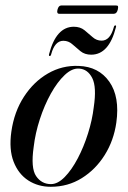

<svg xmlns="http://www.w3.org/2000/svg" viewBox="-20 -690 478 718"><path d="M274 -443.5Q349 -441 388.8 -384.5Q428.5 -328 415 -231.5Q405.5 -164.5 371.5 -110.2Q337.5 -56 285.8 -23.8Q234 8.5 170 8.5Q122.5 8.5 85.8 -15.2Q49 -39 31 -85Q13 -131 22.5 -198Q33 -272 69.5 -328.2Q106 -384.5 159.2 -415.2Q212.5 -446 274 -443.5ZM170.5 -1.5Q196 -1.5 222 -28Q248 -54.5 270.8 -97.8Q293.5 -141 309.2 -191.2Q325 -241.5 330.5 -288.5Q342 -364.5 325 -398Q308 -431.5 276 -433.5Q249.5 -435.5 222 -409.5Q194.5 -383.5 170.2 -340Q146 -296.5 129 -244.2Q112 -192 106 -141Q94.5 -61.5 115 -31.5Q135.5 -1.5 170.5 -1.5ZM321 -485.5Q297 -485.5 281 -498.5Q265 -511.5 250.5 -524.5Q236 -537.5 217 -537.5Q185 -537.5 171.5 -487.5Q170 -480.5 166 -480.5Q162 -480.5 163.5 -487.5Q190 -590 256 -590Q280 -590 296 -577Q312 -564 326.5 -551Q341 -538 360 -538Q392 -538 405.5 -588Q407 -595 411.5 -595Q415.5 -595 413.5 -588Q387.5 -485.5 321 -485.5ZM195 -654Q199 -669.5 209 -669.5H414Q420 -669.5 421.2 -666.8Q422.5 -664 420.5 -654Q416.5 -638.5 406 -638.5H201.5Q191 -638.5 195 -654Z"/></svg>

Font: Fraunces 144pt S000
Style: Italic
Weight: 400
Italic angle: -16°
Version: Version 1.000; ttfautohint (v1.8.3)